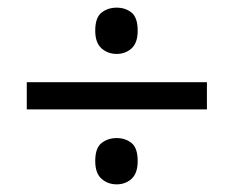

<svg xmlns="http://www.w3.org/2000/svg" viewBox="-20 -603 612 502"><path d="M285 -462Q262 -462 245.5 -476.5Q229 -491 229 -523Q229 -557 245.5 -570Q262 -583 285 -583Q308 -583 324 -570Q340 -557 340 -523Q340 -491 324 -476.5Q308 -462 285 -462ZM50 -317V-388H521V-317ZM285 -121Q262 -121 245.5 -135.5Q229 -150 229 -182Q229 -216 245.5 -229Q262 -242 285 -242Q308 -242 324 -229Q340 -216 340 -182Q340 -150 324 -135.5Q308 -121 285 -121Z"/></svg>

Font: Noto Sans Tai Le
Style: Regular
Weight: 400
Designer: Monotype Design Team
Foundry: Monotype Imaging Inc.
Version: Version 2.002; ttfautohint (v1.8.4.7-5d5b)